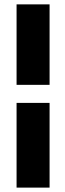

<svg xmlns="http://www.w3.org/2000/svg" viewBox="-20 -731 301 883"><path d="M56.2 131.8V-257.8H208V131.8ZM208 -340.8H56.2V-710.9H208Z"/></svg>

Font: Heebo Black
Style: Regular
Weight: 900
Designer: Oded Ezer
Foundry: Ezer Type House
Version: Version 3.100